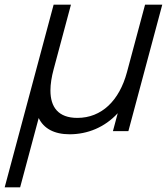

<svg xmlns="http://www.w3.org/2000/svg" viewBox="-55 -560 713 820"><path d="M-35 240H31L110.3 -56C131.4 -11.5 176.2 13.5 242.2 13.5C318.7 13.5 392.1 -16 447.8 -76.5L427.3 0H493.3L638 -540H564.5L487.3 -252C454.6 -130 378.9 -56.5 275.4 -56.5C193.5 -56.5 160.4 -102.9 160.4 -173.6C160.4 -200.7 165.3 -231.5 174.2 -264.5L248 -540H174Z"/></svg>

Font: Manrope
Style: RegularItalic
Weight: 400
Italic angle: -15°
Designer: Mikhail Sharanda
Foundry: Mikhail Sharanda
Version: Version 4.502;hotconv 1.0.109;makeotfexe 2.5.65596